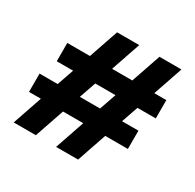

<svg xmlns="http://www.w3.org/2000/svg" viewBox="-152 -868 1054 1036"><g transform="rotate(30 375.0 -350.0)"><path d="M54 0 117 -184H43V-298H156L192 -402H90V-516H231L294 -700H432L369 -516H495L558 -700H695L632 -516H707V-402H593L557 -298H659V-184H518L455 0H318L381 -184H255L192 0ZM294 -298H420L456 -402H330Z"/></g></svg>

Font: Red Hat Text
Style: Bold
Weight: 700
Designer: Pentagram, MCKL
Foundry: MCKL
Version: Version 1.030